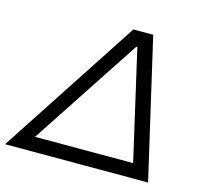

<svg xmlns="http://www.w3.org/2000/svg" viewBox="-110 -802 985 917"><g transform="rotate(15 382.5 -344.0)"><path d="M-10 0 440 -688H538L697 0ZM119 -71H604L480 -612H475Z"/></g></svg>

Font: Saira Expanded
Style: Italic
Weight: 400
Width: 7
Italic angle: -12°
Designer: Hector Gatti with collaboration of the Omnibus-Type team
Foundry: Omnibus-Type
Version: Version 1.101